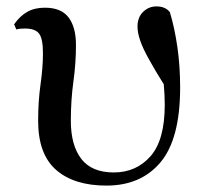

<svg xmlns="http://www.w3.org/2000/svg" viewBox="-20 -563 637 599"><path d="M312 16Q211 16 155 -33Q99 -82 99 -186Q99 -247 106.5 -300Q114 -353 114 -397Q114 -442 102 -458Q90 -474 58 -474Q51 -474 44 -473.5Q37 -473 31 -471L24 -487Q42 -513 65 -526Q88 -539 120 -539Q171 -539 194 -508.5Q217 -478 217 -423Q217 -366 209 -308.5Q201 -251 201 -186Q201 -110 233.5 -67.5Q266 -25 335 -25Q405 -25 449.5 -75.5Q494 -126 494 -236Q494 -266 491 -299Q491 -299 491 -300Q464 -343 447 -374Q426 -411 417.5 -436Q409 -461 409 -480Q409 -509 426.5 -526Q444 -543 468 -543Q482 -543 492.5 -538.5Q503 -534 510 -525Q525 -475 533.5 -415.5Q542 -356 542 -290Q542 -130 481 -57Q420 16 312 16Z"/></svg>

Font: Early Summer Mincho SemiBold
Style: Regular
Weight: 600
Designer: GuiWonder
Version: Version 1.002